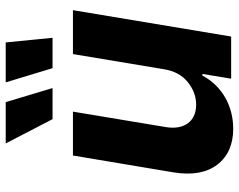

<svg xmlns="http://www.w3.org/2000/svg" viewBox="-101 -716 824 662"><g transform="rotate(-90 311.0 -385.0)"><path d="M47.6 -198.2 105.8 -545.5H257.1L203.8 -225.1Q199.9 -201 203.5 -181.6Q207 -162.3 217.2 -148.8Q227.3 -135.3 243.6 -128Q259.9 -120.7 281.2 -120.7Q322.4 -120.7 358.3 -149.1Q394.5 -177.6 403.4 -232.2L455.6 -545.5H606.9L516 0H370.7L387.1 -99.1H381.4Q367.9 -73.5 348.4 -53.6Q328.8 -33.7 305 -20.2Q281.2 -6.7 254.1 0.2Q226.9 7.1 198.2 7.1Q116.5 7.1 74.2 -47.9Q32.3 -103 47.6 -198.2ZM289.8 -777.3 338.4 -615.8H231.2L147.4 -777.3ZM495.7 -777.3 511.7 -615.8H407L358 -777.3Z"/></g></svg>

Font: Inter P
Style: Bold Italic
Weight: 700
Italic angle: 9.39999°
Designer: Rasmus Andersson
Foundry: rsms
Version: Version 3.018;git-588b23468